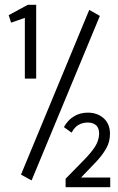

<svg xmlns="http://www.w3.org/2000/svg" viewBox="-20 -706 490 796"><path d="M83 -380V-632L26 -612L16 -643L95 -686H130V-380ZM111 42 67 18 350 -665 394 -640ZM252 70V35Q297 -11 327.5 -42Q358 -73 374 -98Q390 -123 391 -151Q391 -176 378 -187Q365 -198 344 -198Q323 -198 306 -188.5Q289 -179 277 -156L245 -179Q260 -207 285.5 -223Q311 -239 344 -239Q384 -239 410 -215.5Q436 -192 436 -151Q436 -118 420 -90Q404 -62 377 -33.5Q350 -5 316 30H437V70Z"/></svg>

Font: Inconsolata SemiCondensed
Style: Regular
Weight: 400
Width: 4
Monospace: yes
Designer: Raph Levien, Cyreal, Brenton Simpson
Foundry: Raph Levien, Cyreal, Google
Version: Version 3.000; ttfautohint (v1.8.2.53-6de2)